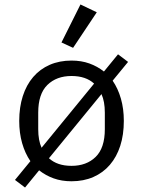

<svg xmlns="http://www.w3.org/2000/svg" viewBox="-20 -799 640 859"><path d="M47 6 116 -78Q92 -113 79 -158.5Q66 -204 66 -258Q66 -319 82 -369Q98 -419 128.5 -454.5Q159 -490 202.5 -509Q246 -528 300 -528Q344 -528 380 -515Q416 -502 445 -479L508 -556L553 -522L484 -438Q508 -403 521 -357.5Q534 -312 534 -258Q534 -196 518 -146.5Q502 -97 471.5 -61.5Q441 -26 397.5 -7Q354 12 300 12Q256 12 220 -1Q184 -14 155 -37L92 40ZM151 -295V-221Q151 -171 166 -138L401 -425Q364 -459 300 -459Q233 -459 192 -419Q151 -379 151 -295ZM449 -221V-295Q449 -345 434 -378L199 -91Q236 -57 300 -57Q367 -57 408 -97Q449 -137 449 -221ZM307 -585 255 -609 340 -779 413 -744Z"/></svg>

Font: IBM Plaex Mono
Style: Regular
Weight: 400
Designer: Mike Abbink, Paul van der Laan, Pieter van Rosmalen
Foundry: Bold Monday
Version: Version 2.003